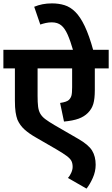

<svg xmlns="http://www.w3.org/2000/svg" viewBox="-20 -916 662 1134"><path d="M622 -512H540V-384Q540 -332 531 -302Q522 -272 499 -249Q477 -227 444 -215Q411 -203 358 -198L335 -308Q375 -314 387 -326Q398 -337 402 -351.5Q406 -366 406 -401V-512H202V-349Q202 -311 205 -286.5Q208 -262 218 -244.5Q228 -227 248 -212Q268 -197 302 -177L442 -96Q503 -61 524 -26.5Q545 8 545 57Q545 97 528 135Q511 173 491 198L381 135Q392 124 400.5 105Q409 86 409 70Q409 49 402 35Q395 21 374.5 5.5Q354 -10 313 -34L192 -104Q153 -126 125.5 -150.5Q98 -175 83 -209Q76 -228 72 -254Q68 -280 68 -322V-512H0V-622H622ZM413 -615Q396 -674 379.5 -711.5Q363 -749 341.5 -766.5Q320 -784 286 -784Q267 -784 249.5 -780Q232 -776 218 -771L182 -876Q206 -886 231.5 -891Q257 -896 287 -896Q327 -896 361 -885.5Q395 -875 424.5 -846Q454 -817 480.5 -761.5Q507 -706 532 -615Z"/></svg>

Font: RS Noto Sans
Style: Bold
Weight: 700
Designer: Monotype Design Team
Foundry: Monotype Imaging Inc.
Version: Version 3.10